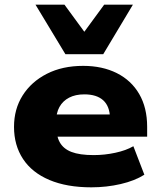

<svg xmlns="http://www.w3.org/2000/svg" viewBox="-20 -791 683 822"><path d="M371 11Q266 11 191.5 -20.5Q117 -52 78.5 -110.5Q40 -169 40 -248Q40 -324 77 -382.5Q114 -441 180.5 -475Q247 -509 336 -509Q418 -509 480 -478Q542 -447 576 -388.5Q610 -330 610 -248V-206H197V-301H468L451 -285Q450 -336 422 -361.5Q394 -387 341 -387Q303 -387 276 -373Q249 -359 234.5 -333Q220 -307 220 -268V-255Q220 -211 235.5 -182.5Q251 -154 286 -140.5Q321 -127 381 -127Q428 -127 474 -137Q520 -147 551 -165L598 -43Q557 -17 496.5 -3Q436 11 371 11ZM260 -559 132 -771H256L341 -655L426 -771H549L422 -559Z"/></svg>

Font: Nunito Sans 10pt SemiExpanded Black
Style: Regular
Weight: 900
Width: 6
Designer: Vernon Adams
Foundry: Vernon Adams
Version: Version 3.101;gftools[0.9.27]